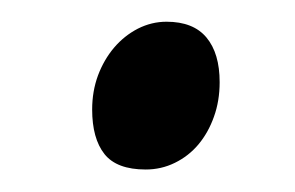

<svg xmlns="http://www.w3.org/2000/svg" viewBox="-20 -135 269 175"><path d="M180.2 -60.1Q180.2 -43 175 -28.6Q169.9 -14.2 160.9 -3.4Q151.9 7.3 139.4 13.4Q127 19.5 112.8 19.5Q86.4 19.5 75.2 5.4Q64 -8.8 64 -35.2Q64 -51.8 69.3 -66.2Q74.7 -80.6 84 -91.6Q93.3 -102.5 105.7 -108.9Q118.2 -115.2 131.8 -115.2Q156.2 -115.2 168.2 -100.8Q180.2 -86.4 180.2 -60.1Z"/></svg>

Font: Gentium Kaktovik
Style: Regular
Weight: 400
Designer: J. Victor Gaultney and Annie Olsen
Foundry: SIL International
Version: Version 1.102; 2013; Maintenance release